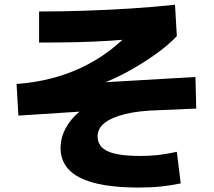

<svg xmlns="http://www.w3.org/2000/svg" viewBox="-20 -796 920 824"><path d="M240 -161.1Q240 -204.4 261.1 -244.4Q282.2 -284.4 321.1 -316.7Q360 -348.9 412.2 -366.7L422.2 -323.3L58.9 -300L51.1 -435.6Q127.8 -441.1 197.8 -458.9Q267.8 -476.7 330 -506.1Q392.2 -535.6 446.7 -576.1Q501.1 -616.7 547.8 -667.8L585.6 -632.2Q520 -625.6 451.1 -621.1Q382.2 -616.7 307.2 -615Q232.2 -613.3 147.8 -613.3V-746.7Q245.6 -746.7 343.9 -750Q442.2 -753.3 539.4 -759.4Q636.7 -765.6 731.1 -775.6L738.9 -641.1Q706.7 -606.7 662.2 -573.9Q617.8 -541.1 567.8 -511.1Q517.8 -481.1 466.7 -457.8Q415.6 -434.4 367.8 -420L358.9 -438.9L818.9 -465.6L822.2 -330L665.6 -323.3Q576.7 -321.1 517.8 -306.7Q458.9 -292.2 428.9 -268.3Q398.9 -244.4 398.9 -211.1Q398.9 -166.7 442.8 -146.7Q486.7 -126.7 582.2 -126.7Q623.3 -126.7 657.8 -130.6Q692.2 -134.4 738.9 -144.4L755.6 -8.9Q712.2 0 670 4.4Q627.8 8.9 575.6 8.9Q406.7 8.9 323.3 -33.3Q240 -75.6 240 -161.1Z"/></svg>

Font: Paperlogy 8 ExtraBold
Style: Regular
Weight: 800
Designer: redesigned by Lee Juim, glyphs from Gmarket Sans & Montserrat
Foundry: PT&
Version: Version 1.001